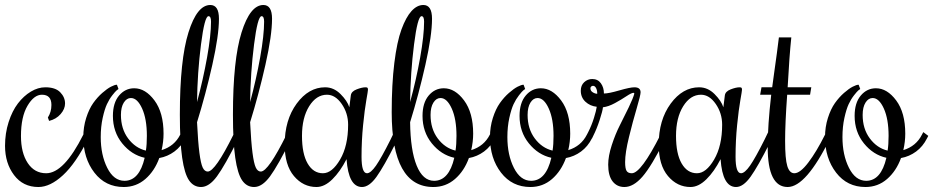

<svg xmlns="http://www.w3.org/2000/svg" viewBox="-27 -750 3743 770"><path d="M165 -278.8Q179.2 -300.8 179.2 -329.1Q179.2 -370.1 141.1 -370.1Q109.4 -370.1 83.3 -325.9Q57.1 -281.7 57.1 -204.1Q57.1 -137.2 84.2 -96.2Q111.3 -55.2 158.2 -55.2Q229.5 -55.2 307.1 -210L312 -220.2L332 -205.1L327.1 -194.8Q276.9 -94.7 225.6 -47.4Q174.3 0 127 0Q65.4 0 29.3 -47.9Q-6.8 -95.7 -6.8 -165Q-6.8 -215.8 7.6 -260.5Q22 -305.2 44.9 -335.2Q67.9 -365.2 96.7 -382.6Q125.5 -399.9 154.8 -399.9Q195.3 -399.9 214.6 -379.9Q233.9 -359.9 233.9 -335Q233.9 -313 216.1 -292.5Q198.2 -272 169.9 -265.1Z M701.2 -220.2 721.2 -205.1 715.8 -194.8Q699.7 -162.6 672.4 -142.3Q645 -122.1 611.8 -116.2Q592.8 -64 555.9 -32Q519 0 469.2 0Q396 0 351.6 -57.6Q307.1 -115.2 307.1 -200.2Q307.1 -240.7 318.6 -276.9Q330.1 -313 346.9 -336.7Q363.8 -360.4 383.3 -377.4Q402.8 -394.5 418 -402.3Q433.1 -410.2 441.9 -410.2L448.2 -393.1Q445.3 -391.1 440.4 -387.2Q435.5 -383.3 423.3 -367.7Q411.1 -352.1 401.9 -332.3Q392.6 -312.5 384.8 -277.1Q377 -241.7 377 -200.2Q377 -128.9 403.1 -76.9Q429.2 -24.9 472.2 -24.9Q531.7 -24.9 553.2 -117.2Q500.5 -128.9 463.1 -175Q425.8 -221.2 425.8 -285.2Q425.8 -337.4 450.4 -366.7Q475.1 -396 511.2 -396Q556.2 -396 592.5 -347.2Q628.9 -298.3 628.9 -213.9Q628.9 -181.6 621.1 -147.9Q672.4 -163.6 695.8 -210ZM458 -289.1Q458 -233.4 486.8 -194.8Q515.6 -156.2 558.1 -146Q562 -169.9 562 -205.1Q562 -272.5 543 -314.7Q523.9 -356.9 498 -356.9Q481 -356.9 469.5 -338.6Q458 -320.3 458 -289.1Z M806.2 -62Q835.9 -62 909.2 -210L914.1 -220.2L934.1 -205.1L929.2 -194.8Q874.5 -85.4 843 -42.7Q811.5 0 779.3 0Q749.5 0 731.2 -26.6Q712.9 -53.2 703.6 -117.2Q694.3 -181.2 694.3 -290Q694.3 -509.8 728.8 -619.9Q763.2 -730 816.4 -730Q851.1 -730 851.1 -674.8Q851.1 -608.4 824.5 -490Q797.9 -371.6 763.2 -259.8Q767.1 -180.2 772.7 -137.2Q778.3 -94.2 785.9 -78.1Q793.5 -62 806.2 -62ZM819.3 -663.1Q819.3 -685.1 809.1 -685.1Q793.5 -685.1 779.1 -571.8Q764.6 -458.5 763.2 -340.8Q787.6 -431.2 803.5 -520Q819.3 -608.9 819.3 -663.1Z M1019 -62Q1048.8 -62 1122.1 -210L1127 -220.2L1147 -205.1L1142.1 -194.8Q1087.4 -85.4 1055.9 -42.7Q1024.4 0 992.2 0Q962.4 0 944.1 -26.6Q925.8 -53.2 916.5 -117.2Q907.2 -181.2 907.2 -290Q907.2 -509.8 941.7 -619.9Q976.1 -730 1029.3 -730Q1064 -730 1064 -674.8Q1064 -608.4 1037.4 -490Q1010.7 -371.6 976.1 -259.8Q980 -180.2 985.6 -137.2Q991.2 -94.2 998.8 -78.1Q1006.3 -62 1019 -62ZM1032.2 -663.1Q1032.2 -685.1 1022 -685.1Q1006.3 -685.1 991.9 -571.8Q977.5 -458.5 976.1 -340.8Q1000.5 -431.2 1016.4 -520Q1032.2 -608.9 1032.2 -663.1Z M1422.9 -121.1Q1422.9 -55.2 1444.8 -55.2Q1459.5 -55.2 1481 -85.9Q1502.4 -116.7 1539.1 -189.9L1553.7 -220.2L1573.7 -205.1L1559.1 -174.8Q1512.7 -82.5 1483.2 -41.3Q1453.6 0 1424.8 0Q1370.6 0 1362.8 -111.8Q1337.4 -62 1305.9 -31Q1274.4 0 1242.2 0Q1189 0 1151.9 -43.9Q1114.7 -87.9 1114.7 -169.9Q1114.7 -269 1162.8 -334.5Q1210.9 -399.9 1276.9 -399.9Q1311.5 -399.9 1338.6 -372.8Q1365.7 -345.7 1374 -319.8L1379.9 -367.2Q1381.8 -383.3 1403.3 -391.6Q1424.8 -399.9 1439 -399.9Q1444.8 -399.9 1446.8 -397.9Q1448.7 -396 1448.7 -390.1Q1448.7 -385.3 1442.1 -348.1Q1435.5 -311 1429.2 -248.8Q1422.9 -186.5 1422.9 -121.1ZM1369.1 -250Q1369.1 -295.9 1343.5 -333Q1317.9 -370.1 1284.2 -370.1Q1241.7 -370.1 1212.9 -324Q1184.1 -277.8 1184.1 -205.1Q1184.1 -133.3 1206.8 -94.2Q1229.5 -55.2 1268.1 -55.2Q1304.7 -55.2 1336.9 -110.1Q1369.1 -165 1369.1 -250Z M1617.7 -259.8Q1619.1 -147 1644 -85.9Q1668.9 -24.9 1713.9 -24.9Q1773.4 -24.9 1794.9 -117.2Q1742.2 -128.9 1704.8 -175Q1667.5 -221.2 1667.5 -285.2Q1667.5 -337.4 1692.1 -366.7Q1716.8 -396 1752.9 -396Q1797.9 -396 1834.2 -347.2Q1870.6 -298.3 1870.6 -213.9Q1870.6 -181.6 1862.8 -147.9Q1914.1 -163.6 1937.5 -210L1942.9 -220.2L1962.9 -205.1L1957.5 -194.8Q1941.4 -162.6 1914.1 -142.3Q1886.7 -122.1 1853.5 -116.2Q1834.5 -64 1797.6 -32Q1760.7 0 1710.9 0Q1543.9 0 1543.9 -299.8Q1543.9 -412.1 1554.4 -497.3Q1564.9 -582.5 1583 -631.8Q1601.1 -681.2 1623.3 -705.6Q1645.5 -730 1670.9 -730Q1705.6 -730 1705.6 -674.8Q1705.6 -608.4 1679 -490Q1652.3 -371.6 1617.7 -259.8ZM1699.7 -289.1Q1699.7 -233.4 1728.5 -194.8Q1757.3 -156.2 1799.8 -146Q1803.7 -169.9 1803.7 -205.1Q1803.7 -272.5 1784.7 -314.7Q1765.6 -356.9 1739.7 -356.9Q1722.7 -356.9 1711.2 -338.6Q1699.7 -320.3 1699.7 -289.1ZM1673.8 -663.1Q1673.8 -685.1 1663.6 -685.1Q1647.9 -685.1 1633.5 -571.8Q1619.1 -458.5 1617.7 -340.8Q1642.1 -429.7 1658 -519Q1673.8 -608.4 1673.8 -663.1Z M2332 -220.2 2352.1 -205.1 2346.7 -194.8Q2330.6 -162.6 2303.2 -142.3Q2275.9 -122.1 2242.7 -116.2Q2223.6 -64 2186.8 -32Q2149.9 0 2100.1 0Q2026.9 0 1982.4 -57.6Q1938 -115.2 1938 -200.2Q1938 -240.7 1949.5 -276.9Q1960.9 -313 1977.8 -336.7Q1994.6 -360.4 2014.2 -377.4Q2033.7 -394.5 2048.8 -402.3Q2064 -410.2 2072.8 -410.2L2079.1 -393.1Q2076.2 -391.1 2071.3 -387.2Q2066.4 -383.3 2054.2 -367.7Q2042 -352.1 2032.7 -332.3Q2023.4 -312.5 2015.6 -277.1Q2007.8 -241.7 2007.8 -200.2Q2007.8 -128.9 2033.9 -76.9Q2060.1 -24.9 2103 -24.9Q2162.6 -24.9 2184.1 -117.2Q2131.3 -128.9 2094 -175Q2056.6 -221.2 2056.6 -285.2Q2056.6 -337.4 2081.3 -366.7Q2106 -396 2142.1 -396Q2187 -396 2223.4 -347.2Q2259.8 -298.3 2259.8 -213.9Q2259.8 -181.6 2252 -147.9Q2303.2 -163.6 2326.7 -210ZM2088.9 -289.1Q2088.9 -233.4 2117.7 -194.8Q2146.5 -156.2 2189 -146Q2192.9 -169.9 2192.9 -205.1Q2192.9 -272.5 2173.8 -314.7Q2154.8 -356.9 2128.9 -356.9Q2111.8 -356.9 2100.3 -338.6Q2088.9 -320.3 2088.9 -289.1Z M2347.2 -194.8 2327.1 -210 2332 -220.2Q2345.7 -247.1 2355 -277.1Q2364.3 -307.1 2366.2 -321.8Q2339.4 -324.7 2320.8 -342Q2302.2 -359.4 2302.2 -386.2Q2302.2 -407.7 2315.9 -420.4Q2329.6 -433.1 2348.1 -433.1Q2370.6 -433.1 2382.8 -416Q2395 -398.9 2395 -375Q2414.1 -375 2457 -387.5Q2500 -399.9 2517.1 -399.9Q2542 -399.9 2542 -379.9Q2542 -368.2 2526.4 -315.4Q2510.7 -262.7 2495.4 -200Q2480 -137.2 2480 -100.1Q2480 -74.2 2485.8 -64.7Q2491.7 -55.2 2506.8 -55.2Q2543.9 -55.2 2622.1 -210L2627 -220.2L2647 -205.1L2642.1 -194.8Q2585.4 -82.5 2549.3 -41.3Q2513.2 0 2477.1 0Q2447.3 0 2429.7 -22.7Q2412.1 -45.4 2412.1 -89.8Q2412.1 -124 2426.5 -168.2Q2440.9 -212.4 2458.7 -247.3Q2476.6 -282.2 2494.4 -319.3Q2512.2 -356.4 2517.1 -375L2514.2 -377.9Q2505.9 -377.9 2485.8 -364.5Q2465.8 -351.1 2439.5 -336.7Q2413.1 -322.3 2391.1 -319.8Q2389.6 -304.7 2377.9 -268.8Q2366.2 -232.9 2352.1 -205.1ZM2351.1 -405.8Q2346.7 -405.8 2343.8 -402.8Q2340.8 -399.9 2340.8 -396Q2340.8 -385.7 2350.1 -379.9Q2359.4 -374 2368.2 -374Q2368.2 -387.7 2363.5 -396.7Q2358.9 -405.8 2351.1 -405.8Z M2922.9 -121.1Q2922.9 -55.2 2944.8 -55.2Q2959.5 -55.2 2981 -85.9Q3002.4 -116.7 3039.1 -189.9L3053.7 -220.2L3073.7 -205.1L3059.1 -174.8Q3012.7 -82.5 2983.2 -41.3Q2953.6 0 2924.8 0Q2870.6 0 2862.8 -111.8Q2837.4 -62 2805.9 -31Q2774.4 0 2742.2 0Q2689 0 2651.9 -43.9Q2614.7 -87.9 2614.7 -169.9Q2614.7 -269 2662.8 -334.5Q2710.9 -399.9 2776.9 -399.9Q2811.5 -399.9 2838.6 -372.8Q2865.7 -345.7 2874 -319.8L2879.9 -367.2Q2881.8 -383.3 2903.3 -391.6Q2924.8 -399.9 2939 -399.9Q2944.8 -399.9 2946.8 -397.9Q2948.7 -396 2948.7 -390.1Q2948.7 -385.3 2942.1 -348.1Q2935.5 -311 2929.2 -248.8Q2922.9 -186.5 2922.9 -121.1ZM2869.1 -250Q2869.1 -295.9 2843.5 -333Q2817.9 -370.1 2784.2 -370.1Q2741.7 -370.1 2712.9 -324Q2684.1 -277.8 2684.1 -205.1Q2684.1 -133.3 2706.8 -94.2Q2729.5 -55.2 2768.1 -55.2Q2804.7 -55.2 2836.9 -110.1Q2869.1 -165 2869.1 -250Z M3051.8 -160.2Q3051.8 -248.5 3065.9 -370.1H3021.5L3026.9 -399.9H3069.8Q3072.8 -422.9 3078.4 -462.9Q3084 -502.9 3088.6 -536.6Q3093.3 -570.3 3096.7 -600.1H3146.5Q3138.7 -526.4 3131.8 -399.9H3226.6L3221.7 -370.1H3129.9Q3121.6 -255.4 3121.6 -185.1Q3121.6 -112.8 3130.4 -84Q3139.2 -55.2 3158.7 -55.2Q3182.1 -55.2 3214.8 -98.4Q3247.6 -141.6 3281.7 -210L3286.6 -220.2L3306.6 -205.1L3301.8 -194.8Q3205.6 0 3131.8 0Q3051.8 0 3051.8 -160.2Z M3675.8 -220.2 3695.8 -205.1 3690.4 -194.8Q3674.3 -162.6 3647 -142.3Q3619.6 -122.1 3586.4 -116.2Q3567.4 -64 3530.5 -32Q3493.7 0 3443.8 0Q3370.6 0 3326.2 -57.6Q3281.7 -115.2 3281.7 -200.2Q3281.7 -240.7 3293.2 -276.9Q3304.7 -313 3321.5 -336.7Q3338.4 -360.4 3357.9 -377.4Q3377.4 -394.5 3392.6 -402.3Q3407.7 -410.2 3416.5 -410.2L3422.9 -393.1Q3419.9 -391.1 3415 -387.2Q3410.2 -383.3 3397.9 -367.7Q3385.7 -352.1 3376.5 -332.3Q3367.2 -312.5 3359.4 -277.1Q3351.6 -241.7 3351.6 -200.2Q3351.6 -128.9 3377.7 -76.9Q3403.8 -24.9 3446.8 -24.9Q3506.3 -24.9 3527.8 -117.2Q3475.1 -128.9 3437.7 -175Q3400.4 -221.2 3400.4 -285.2Q3400.4 -337.4 3425 -366.7Q3449.7 -396 3485.8 -396Q3530.8 -396 3567.1 -347.2Q3603.5 -298.3 3603.5 -213.9Q3603.5 -181.6 3595.7 -147.9Q3647 -163.6 3670.4 -210ZM3432.6 -289.1Q3432.6 -233.4 3461.4 -194.8Q3490.2 -156.2 3532.7 -146Q3536.6 -169.9 3536.6 -205.1Q3536.6 -272.5 3517.6 -314.7Q3498.5 -356.9 3472.7 -356.9Q3455.6 -356.9 3444.1 -338.6Q3432.6 -320.3 3432.6 -289.1Z"/></svg>

Font: Rochester
Style: Regular
Weight: 400
Designer: Gillian Fisher
Foundry: Font Diner, Inc DBA Sideshow
Version: Version 1.005